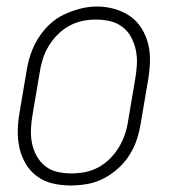

<svg xmlns="http://www.w3.org/2000/svg" viewBox="-20 -561 540 589"><path d="M197 8Q169 8 142.5 2Q116 -4 94.5 -19.5Q73 -35 59.5 -57.5Q46 -80 40 -106Q34 -132 34.5 -160Q35 -188 40 -216L62 -346Q66 -371 74.5 -396Q83 -421 97.5 -444Q112 -467 132 -486Q152 -505 176.5 -516.5Q201 -528 226.5 -534.5Q252 -541 278 -541Q305 -541 331.5 -533.5Q358 -526 379.5 -511Q401 -496 415 -473Q429 -450 435 -424Q441 -398 440 -370Q439 -342 434 -314L412 -184Q408 -159 400 -134Q392 -109 377.5 -86Q363 -63 342.5 -44.5Q322 -26 298 -13.5Q274 -1 248 3.5Q222 8 197 8ZM198 -29Q219 -29 240.5 -33Q262 -37 281.5 -47.5Q301 -58 317 -74Q333 -90 344.5 -109Q356 -128 363 -148.5Q370 -169 373 -190L395 -320Q399 -343 400 -365Q401 -387 396.5 -408Q392 -429 382 -447.5Q372 -466 355.5 -478.5Q339 -491 318 -496Q297 -501 274 -501Q253 -501 232 -496.5Q211 -492 192 -481.5Q173 -471 157 -455Q141 -439 129.5 -420Q118 -401 111.5 -380.5Q105 -360 102 -340L80 -210Q76 -188 75 -165.5Q74 -143 78 -122.5Q82 -102 92 -83.5Q102 -65 118 -52Q134 -39 155 -34Q176 -29 198 -29Z"/></svg>

Font: iosevka_custom_sans_ss08 XLt
Style: Italic
Weight: 200
Italic angle: -10°
Designer: Belleve Invis
Foundry: Belleve Invis
Version: Version 10.3.0; ttfautohint (v1.8.3)